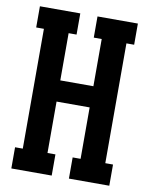

<svg xmlns="http://www.w3.org/2000/svg" viewBox="-83 -796 666 857"><g transform="rotate(10 250.0 -367.5)"><path d="M28 0V-96H63V-639H28V-735H211V-639H175V-425H325V-639H289V-735H472V-639H437V-96H472V0H289V-96H325V-329H175V-96H211V0Z"/></g></svg>

Font: Iosevka Gothic
Style: Bold
Weight: 700
Monospace: yes
Designer: Belleve Invis
Foundry: Belleve Invis
Version: Version 15.5.1; ttfautohint (v1.8.4)